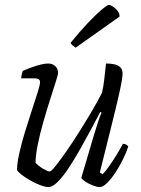

<svg xmlns="http://www.w3.org/2000/svg" viewBox="-20 -757 572 777"><path d="M176 0Q163 0 142 -8Q121 -16 100.5 -28Q80 -40 65.5 -51.5Q51 -63 49 -69Q49 -96 58 -136.5Q67 -177 81 -223Q95 -269 109 -311Q123 -353 132.5 -383.5Q142 -414 142 -424Q142 -433 136 -436.5Q130 -440 119 -440H66Q66 -447 68 -456Q70 -465 72 -470Q95 -480 114 -486.5Q133 -493 148.5 -496.5Q164 -500 175 -500Q192 -500 203.5 -489.5Q215 -479 215 -462Q215 -455 205.5 -425.5Q196 -396 182.5 -353.5Q169 -311 155.5 -264Q142 -217 133 -173Q124 -129 124 -98Q137 -84 155.5 -73.5Q174 -63 181 -63Q187 -63 205 -85.5Q223 -108 248.5 -144.5Q274 -181 301 -224Q328 -267 352.5 -308.5Q377 -350 393 -382Q398 -403 402 -436.5Q406 -470 409 -500Q426 -500 441.5 -497Q457 -494 466.5 -485Q476 -476 476 -459Q476 -440 463.5 -383.5Q451 -327 430 -243.5Q409 -160 384 -59L395 -52Q404 -60 419.5 -81.5Q435 -103 451 -129Q467 -155 477 -175Q485 -175 490.5 -172Q496 -169 499 -164Q492 -142 478.5 -114Q465 -86 448 -60Q431 -34 414 -17Q397 0 383 0Q373 0 356 -6.5Q339 -13 325.5 -22Q312 -31 309 -37L360 -210Q370 -242 377.5 -265.5Q385 -289 391 -301L386 -304Q368 -270 346 -229Q324 -188 301 -147.5Q278 -107 255.5 -73.5Q233 -40 212.5 -20Q192 0 176 0ZM286 -564Q280 -568 273 -574Q266 -580 266 -584Q303 -630 336 -664.5Q369 -699 391.5 -718Q414 -737 421 -737Q427 -737 437 -730.5Q447 -724 455.5 -713.5Q464 -703 464 -690Z"/></svg>

Font: Texturina 12pt Thin
Style: Italic
Weight: 250
Italic angle: -11°
Designer: Guillermo Torres Carreño
Foundry: Omnibus-Type
Version: Version 1.002